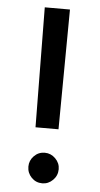

<svg xmlns="http://www.w3.org/2000/svg" viewBox="-52 -733 407 782"><g transform="rotate(5 151.0 -342.5)"><path d="M104 -210 99 -700H202L198 -210ZM151 15Q125 15 107 -3.5Q89 -22 89 -48Q89 -73 107 -91.5Q125 -110 151 -110Q176 -110 194.5 -91.5Q213 -73 213 -48Q213 -22 194.5 -3.5Q176 15 151 15Z"/></g></svg>

Font: Figtree Medium
Style: Regular
Weight: 500
Designer: Erik Kennedy
Foundry: Erik Kennedy
Version: Version 2.001; ttfautohint (v1.8.4.7-5d5b);gftools[0.9.27]